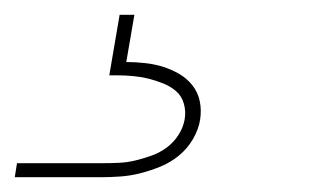

<svg xmlns="http://www.w3.org/2000/svg" viewBox="-28 -20 448 260"><path d="M-8 220 -5 201H110Q121 201 132.5 200.5Q144 200 154.5 197.5Q165 195 176.5 191Q188 187 197.5 180Q207 173 213.5 163Q220 153 222 142Q224 131 221 120.5Q218 110 210.5 103.5Q203 97 193 93Q183 89 173 86.5Q163 84 152 83Q141 82 130 82H120L134 0H154L143 64Q156 64 169 65.5Q182 67 193 70.5Q204 74 214.5 80Q225 86 232.5 95.5Q240 105 242.5 117Q245 129 243 142Q241 155 233.5 168Q226 181 214.5 190.5Q203 200 189.5 205.5Q176 211 162.5 214.5Q149 218 135 219Q121 220 107 220Z"/></svg>

Font: Iosevka Aile Thin
Style: Italic
Weight: 100
Italic angle: -9°
Designer: Belleve Invis
Foundry: Belleve Invis
Version: Version 31.1.0; ttfautohint (v1.8.4)